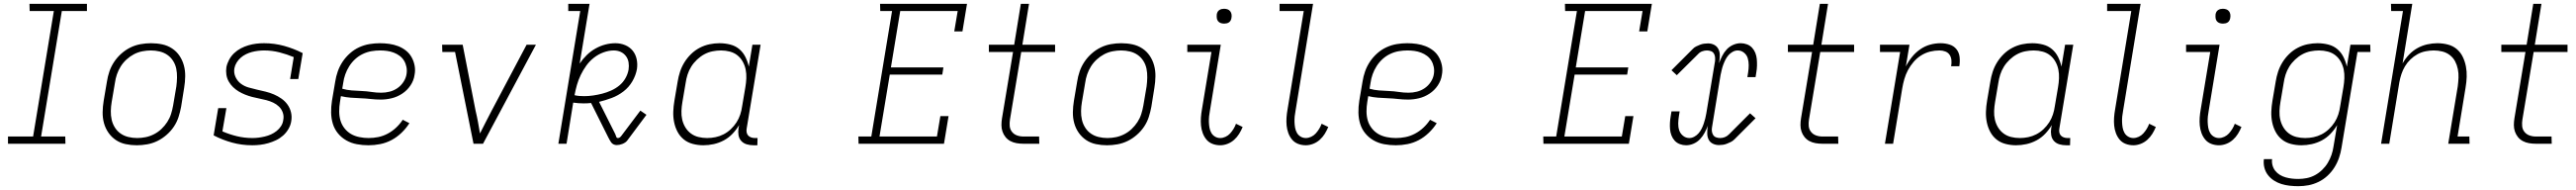

<svg xmlns="http://www.w3.org/2000/svg" viewBox="-20 -755 13540 998"><path d="M22 0V-38H154L263 -697H136L135 -735H437V-697H305L196 -38H323L324 0Z M699 8Q669 8 640.5 2Q612 -4 589 -19.5Q566 -35 550 -58Q534 -81 526.5 -108.5Q519 -136 519.5 -166Q520 -196 525 -226L542 -326Q546 -353 555 -379.5Q564 -406 580 -430Q596 -454 618 -473.5Q640 -493 665.5 -505.5Q691 -518 719 -523Q747 -528 774 -528Q804 -528 832.5 -522Q861 -516 884.5 -500.5Q908 -485 923.5 -462Q939 -439 946.5 -411.5Q954 -384 953.5 -354Q953 -324 948 -294L932 -194Q927 -167 918.5 -140.5Q910 -114 894 -90Q878 -66 855.5 -46.5Q833 -27 807.5 -14.5Q782 -2 754 3Q726 8 699 8ZM701 -30Q723 -30 745.5 -34.5Q768 -39 789.5 -50Q811 -61 828.5 -77.5Q846 -94 859 -114Q872 -134 879 -156Q886 -178 890 -201L907 -301Q910 -324 910.5 -348Q911 -372 906.5 -394Q902 -416 890 -435Q878 -454 860 -466.5Q842 -479 819.5 -484.5Q797 -490 773 -490Q751 -490 728 -485.5Q705 -481 684 -470Q663 -459 645 -442.5Q627 -426 614.5 -406Q602 -386 594.5 -364Q587 -342 584 -319L567 -219Q563 -196 562.5 -172Q562 -148 567 -126Q572 -104 584 -85Q596 -66 614 -53.5Q632 -41 654.5 -35.5Q677 -30 701 -30Z M1306 8Q1251 8 1200 -6Q1149 -20 1103 -44L1127 -187H1170L1149 -65Q1186 -49 1225.5 -39.5Q1265 -30 1307 -30Q1323 -30 1339 -32Q1355 -34 1372 -38Q1389 -42 1404.5 -49Q1420 -56 1434 -67Q1448 -78 1457.5 -93Q1467 -108 1469 -125Q1473 -145 1466.5 -163.5Q1460 -182 1446.5 -195Q1433 -208 1416 -216Q1399 -224 1380 -229Q1361 -234 1342.5 -237.5Q1324 -241 1305 -246Q1286 -251 1268.5 -258Q1251 -265 1235 -274.5Q1219 -284 1205.5 -297Q1192 -310 1182.5 -326.5Q1173 -343 1170 -362.5Q1167 -382 1170 -402Q1174 -422 1184.5 -441.5Q1195 -461 1211 -476Q1227 -491 1246 -501Q1265 -511 1285.5 -517Q1306 -523 1326.5 -525.5Q1347 -528 1368 -528Q1422 -528 1473 -514Q1524 -500 1571 -476L1548 -340H1505L1524 -455Q1488 -470 1449 -480Q1410 -490 1368 -490Q1353 -490 1336.5 -488Q1320 -486 1304.5 -482Q1289 -478 1273.5 -470.5Q1258 -463 1245.5 -452Q1233 -441 1224 -426.5Q1215 -412 1212 -396Q1208 -372 1218 -350.5Q1228 -329 1246 -315.5Q1264 -302 1286.5 -295.5Q1309 -289 1331.5 -284Q1354 -279 1376.5 -273.5Q1399 -268 1420 -259Q1441 -250 1459.5 -237Q1478 -224 1491 -206Q1504 -188 1509.5 -165.5Q1515 -143 1511 -119Q1508 -98 1496.5 -78Q1485 -58 1468 -43Q1451 -28 1431 -18.5Q1411 -9 1390 -3Q1369 3 1348 5.5Q1327 8 1306 8Z M1917 8Q1886 8 1856 2.5Q1826 -3 1800.5 -17.5Q1775 -32 1756.5 -54.5Q1738 -77 1729.5 -105Q1721 -133 1720.5 -164Q1720 -195 1725 -226L1742 -326Q1746 -353 1755.5 -380Q1765 -407 1781 -431Q1797 -455 1819.5 -475Q1842 -495 1868.5 -507Q1895 -519 1922.5 -523.5Q1950 -528 1977 -528Q2002 -528 2026.5 -524.5Q2051 -521 2073 -512.5Q2095 -504 2113.5 -489.5Q2132 -475 2143.5 -454.5Q2155 -434 2159.5 -410Q2164 -386 2159 -361Q2155 -332 2137.5 -306Q2120 -280 2094 -263Q2068 -246 2039 -239Q2010 -232 1982 -232Q1955 -232 1929 -235Q1903 -238 1876 -239Q1849 -240 1823 -242Q1797 -244 1772 -250L1767 -219Q1763 -195 1763 -170Q1763 -145 1769.5 -122.5Q1776 -100 1790.5 -81.5Q1805 -63 1824.5 -51.5Q1844 -40 1868.5 -35Q1893 -30 1917 -30Q1943 -30 1968 -35Q1993 -40 2017 -52.5Q2041 -65 2061.5 -84Q2082 -103 2097 -126L2132 -108Q2115 -81 2090.5 -57.5Q2066 -34 2037.5 -19Q2009 -4 1978 2Q1947 8 1917 8ZM1984 -268Q2006 -268 2028 -273.5Q2050 -279 2069 -292Q2088 -305 2101 -325Q2114 -345 2117 -366Q2120 -385 2116.5 -403Q2113 -421 2104 -436Q2095 -451 2081 -461.5Q2067 -472 2050 -478.5Q2033 -485 2015 -487.5Q1997 -490 1978 -490Q1955 -490 1932 -486Q1909 -482 1887 -471.5Q1865 -461 1847 -444.5Q1829 -428 1816 -407.5Q1803 -387 1795 -364.5Q1787 -342 1784 -319L1779 -289Q1803 -282 1829 -280Q1855 -278 1881 -277Q1907 -276 1932.5 -272Q1958 -268 1984 -268Z M2469 0 2372 -482H2305L2304 -520H2412L2480 -173Q2487 -144 2492.5 -114Q2498 -84 2503 -54Q2518 -84 2533.5 -114Q2549 -144 2564 -173L2748 -520H2797L2519 0Z M3222 7Q3213 7 3205.5 3.5Q3198 0 3193 -6.5Q3188 -13 3184.5 -20Q3181 -27 3177 -34L3087 -214Q3078 -213 3068 -212.5Q3058 -212 3048 -212Q3034 -212 3020.5 -213Q3007 -214 2993 -216L2958 0H2915L3030 -697H2967V-735H3079L3027 -421Q3043 -445 3064 -465.5Q3085 -486 3110 -500Q3135 -514 3161.5 -521Q3188 -528 3215 -528Q3242 -528 3266 -518Q3290 -508 3305.5 -489Q3321 -470 3326.5 -444.5Q3332 -419 3328 -392Q3322 -359 3304 -328Q3286 -297 3257.5 -275Q3229 -253 3195.5 -240.5Q3162 -228 3129 -220L3214 -51Q3217 -45 3219 -37.5Q3221 -30 3228 -30Q3233 -30 3237.5 -33Q3242 -36 3245 -40L3346 -174L3378 -152L3278 -18Q3273 -11 3266 -6.5Q3259 -2 3251.5 1Q3244 4 3236.5 5.5Q3229 7 3222 7ZM3051 -250Q3074 -250 3098 -253.5Q3122 -257 3145.5 -263Q3169 -269 3192.5 -279.5Q3216 -290 3235.5 -306Q3255 -322 3267.5 -344Q3280 -366 3284 -389Q3287 -409 3284 -427.5Q3281 -446 3270 -460.5Q3259 -475 3242.5 -482.5Q3226 -490 3206 -490Q3180 -490 3152.5 -480Q3125 -470 3102 -452Q3079 -434 3062 -410.5Q3045 -387 3032.5 -361Q3020 -335 3012.5 -308.5Q3005 -282 3000 -255Q3012 -252 3025 -251Q3038 -250 3051 -250Z M3677 8Q3649 8 3622 1Q3595 -6 3574.5 -22.5Q3554 -39 3541.5 -62.5Q3529 -86 3523.5 -113Q3518 -140 3519 -168.5Q3520 -197 3525 -226L3542 -326Q3546 -352 3554.5 -378Q3563 -404 3577.5 -427.5Q3592 -451 3612.5 -471Q3633 -491 3658 -504Q3683 -517 3709.5 -522.5Q3736 -528 3762 -528Q3791 -528 3818.5 -521Q3846 -514 3866 -497Q3886 -480 3898 -456Q3910 -432 3916 -405L3935 -520H3978L3905 -81Q3903 -71 3904.5 -61Q3906 -51 3912 -44Q3918 -37 3927.5 -33.5Q3937 -30 3948 -30H3962L3961 8H3941Q3922 8 3905 3Q3888 -2 3876.5 -14.5Q3865 -27 3862 -45Q3859 -63 3862 -81L3865 -98Q3851 -74 3830.5 -52.5Q3810 -31 3784.5 -17.5Q3759 -4 3731.5 2Q3704 8 3677 8ZM3697 -30Q3719 -30 3741 -34.5Q3763 -39 3783.5 -49.5Q3804 -60 3821.5 -76.5Q3839 -93 3851.5 -112.5Q3864 -132 3871 -153.5Q3878 -175 3881 -197L3898 -297Q3902 -320 3903 -344Q3904 -368 3899.5 -390Q3895 -412 3884 -431.5Q3873 -451 3856 -464.5Q3839 -478 3816.5 -484Q3794 -490 3770 -490Q3748 -490 3725.5 -485.5Q3703 -481 3682.5 -470Q3662 -459 3644 -442Q3626 -425 3613.5 -405Q3601 -385 3594 -363Q3587 -341 3584 -319L3567 -219Q3563 -196 3562 -172.5Q3561 -149 3566 -127Q3571 -105 3582.5 -86Q3594 -67 3611.5 -54Q3629 -41 3651 -35.5Q3673 -30 3697 -30Z M4493 0 4492 -38H4560L4669 -697H4607L4606 -735H5063L5039 -590H4996L5014 -697H4712L4663 -401H4939L4933 -363H4657L4603 -38H4905L4923 -145H4966L4942 0Z M5359 0Q5341 0 5323.5 -3Q5306 -6 5291 -14Q5276 -22 5265.5 -35Q5255 -48 5249.5 -64Q5244 -80 5244 -98Q5244 -116 5247 -134L5305 -482H5178V-520H5311L5346 -735H5389L5354 -520H5526V-482H5348L5289 -128Q5286 -110 5287.5 -93Q5289 -76 5299 -63Q5309 -50 5325 -44Q5341 -38 5359 -38H5442L5443 0Z M5799 8Q5769 8 5740.5 2Q5712 -4 5689 -19.5Q5666 -35 5650 -58Q5634 -81 5626.5 -108.5Q5619 -136 5619.5 -166Q5620 -196 5625 -226L5642 -326Q5646 -353 5655 -379.5Q5664 -406 5680 -430Q5696 -454 5718 -473.5Q5740 -493 5765.5 -505.5Q5791 -518 5819 -523Q5847 -528 5874 -528Q5904 -528 5932.5 -522Q5961 -516 5984.5 -500.5Q6008 -485 6023.5 -462Q6039 -439 6046.5 -411.5Q6054 -384 6053.5 -354Q6053 -324 6048 -294L6032 -194Q6027 -167 6018.5 -140.5Q6010 -114 5994 -90Q5978 -66 5955.5 -46.5Q5933 -27 5907.5 -14.5Q5882 -2 5854 3Q5826 8 5799 8ZM5801 -30Q5823 -30 5845.5 -34.5Q5868 -39 5889.5 -50Q5911 -61 5928.5 -77.5Q5946 -94 5959 -114Q5972 -134 5979 -156Q5986 -178 5990 -201L6007 -301Q6010 -324 6010.5 -348Q6011 -372 6006.5 -394Q6002 -416 5990 -435Q5978 -454 5960 -466.5Q5942 -479 5919.5 -484.5Q5897 -490 5873 -490Q5851 -490 5828 -485.5Q5805 -481 5784 -470Q5763 -459 5745 -442.5Q5727 -426 5714.5 -406Q5702 -386 5694.5 -364Q5687 -342 5684 -319L5667 -219Q5663 -196 5662.5 -172Q5662 -148 5667 -126Q5672 -104 5684 -85Q5696 -66 5714 -53.5Q5732 -41 5754.5 -35.5Q5777 -30 5801 -30Z M6394 8Q6372 8 6353 0.5Q6334 -7 6321.5 -22Q6309 -37 6302 -56Q6295 -75 6293 -95.5Q6291 -116 6292.5 -137.5Q6294 -159 6298 -181L6348 -482H6221V-520H6397L6340 -174Q6337 -159 6335.5 -144Q6334 -129 6334.5 -114Q6335 -99 6337.5 -84.5Q6340 -70 6347 -57.5Q6354 -45 6366.5 -37.5Q6379 -30 6394 -30Q6408 -30 6422 -36.5Q6436 -43 6446 -54Q6456 -65 6464 -78Q6472 -91 6477 -105L6512 -88Q6504 -69 6493.5 -52Q6483 -35 6467.5 -21Q6452 -7 6432.5 0.5Q6413 8 6394 8ZM6415 -631Q6405 -631 6396.5 -634Q6388 -637 6382.5 -644Q6377 -651 6376 -660.5Q6375 -670 6376 -680Q6377 -686 6380 -692Q6383 -698 6389 -702Q6395 -706 6401.5 -707.5Q6408 -709 6414 -709Q6424 -709 6432.5 -706Q6441 -703 6446.5 -696Q6452 -689 6453.5 -679.5Q6455 -670 6453 -660Q6452 -654 6449 -648Q6446 -642 6440.5 -638Q6435 -634 6428 -632.5Q6421 -631 6415 -631Z M6844 8Q6822 8 6803 0.5Q6784 -7 6771.5 -22Q6759 -37 6752 -56Q6745 -75 6743 -95.5Q6741 -116 6742.5 -137.5Q6744 -159 6748 -181L6833 -697H6706V-735H6882L6790 -174Q6787 -159 6785.5 -144Q6784 -129 6784.5 -114Q6785 -99 6787.5 -84.5Q6790 -70 6797 -57.5Q6804 -45 6816.5 -37.5Q6829 -30 6844 -30Q6858 -30 6872 -36.5Q6886 -43 6896 -54Q6906 -65 6914 -78Q6922 -91 6927 -105L6962 -88Q6954 -69 6943.5 -52Q6933 -35 6917.5 -21Q6902 -7 6882.5 0.5Q6863 8 6844 8Z M7317 8Q7286 8 7256 2.5Q7226 -3 7200.5 -17.5Q7175 -32 7156.5 -54.5Q7138 -77 7129.5 -105Q7121 -133 7120.5 -164Q7120 -195 7125 -226L7142 -326Q7146 -353 7155.5 -380Q7165 -407 7181 -431Q7197 -455 7219.5 -475Q7242 -495 7268.5 -507Q7295 -519 7322.5 -523.5Q7350 -528 7377 -528Q7402 -528 7426.5 -524.5Q7451 -521 7473 -512.5Q7495 -504 7513.5 -489.5Q7532 -475 7543.5 -454.5Q7555 -434 7559.5 -410Q7564 -386 7559 -361Q7555 -332 7537.5 -306Q7520 -280 7494 -263Q7468 -246 7439 -239Q7410 -232 7382 -232Q7355 -232 7329 -235Q7303 -238 7276 -239Q7249 -240 7223 -242Q7197 -244 7172 -250L7167 -219Q7163 -195 7163 -170Q7163 -145 7169.5 -122.5Q7176 -100 7190.5 -81.5Q7205 -63 7224.5 -51.5Q7244 -40 7268.5 -35Q7293 -30 7317 -30Q7343 -30 7368 -35Q7393 -40 7417 -52.5Q7441 -65 7461.5 -84Q7482 -103 7497 -126L7532 -108Q7515 -81 7490.5 -57.5Q7466 -34 7437.5 -19Q7409 -4 7378 2Q7347 8 7317 8ZM7384 -268Q7406 -268 7428 -273.5Q7450 -279 7469 -292Q7488 -305 7501 -325Q7514 -345 7517 -366Q7520 -385 7516.5 -403Q7513 -421 7504 -436Q7495 -451 7481 -461.5Q7467 -472 7450 -478.5Q7433 -485 7415 -487.5Q7397 -490 7378 -490Q7355 -490 7332 -486Q7309 -482 7287 -471.5Q7265 -461 7247 -444.5Q7229 -428 7216 -407.5Q7203 -387 7195 -364.5Q7187 -342 7184 -319L7179 -289Q7203 -282 7229 -280Q7255 -278 7281 -277Q7307 -276 7332.5 -272Q7358 -268 7384 -268Z M8093 0 8092 -38H8160L8269 -697H8207L8206 -735H8663L8639 -590H8596L8614 -697H8312L8263 -401H8539L8533 -363H8257L8203 -38H8505L8523 -145H8566L8542 0Z M8843 8Q8826 8 8810 2Q8794 -4 8783 -16Q8772 -28 8766 -43.5Q8760 -59 8758.5 -76Q8757 -93 8758 -110.5Q8759 -128 8762 -145L8766 -170H8809L8805 -145Q8802 -126 8801.5 -107Q8801 -88 8806.5 -71Q8812 -54 8826.5 -42Q8841 -30 8860 -30Q8873 -30 8886 -37Q8899 -44 8908.5 -55Q8918 -66 8924.5 -79Q8931 -92 8935.5 -105.5Q8940 -119 8943.5 -132.5Q8947 -146 8949 -159L8995 -434Q8996 -445 8995 -455.5Q8994 -466 8988.5 -474.5Q8983 -483 8973 -486.5Q8963 -490 8952 -490Q8940 -490 8927.5 -485.5Q8915 -481 8906 -471L8794 -360L8766 -386L8877 -497Q8885 -506 8895.5 -511Q8906 -516 8916 -520Q8926 -524 8937 -525.5Q8948 -527 8958 -527Q8976 -527 8990.5 -519.5Q9005 -512 9012.5 -497.5Q9020 -483 9020 -465.5Q9020 -448 9017 -431L9016 -423Q9023 -442 9032.5 -461Q9042 -480 9056.5 -495.5Q9071 -511 9090.5 -519.5Q9110 -528 9130 -528Q9147 -528 9163 -522Q9179 -516 9190 -504Q9201 -492 9207 -476.5Q9213 -461 9214.5 -444Q9216 -427 9215.5 -409.5Q9215 -392 9212 -375L9208 -350H9165L9169 -375Q9172 -394 9172 -413Q9172 -432 9167 -449Q9162 -466 9147.5 -478Q9133 -490 9114 -490Q9101 -490 9088 -483Q9075 -476 9065.5 -465Q9056 -454 9049.5 -441Q9043 -428 9038 -414.5Q9033 -401 9030 -387.5Q9027 -374 9024 -361L8979 -86Q8977 -75 8978.5 -64.5Q8980 -54 8985.5 -45.5Q8991 -37 9001 -33.5Q9011 -30 9022 -30Q9034 -30 9046 -34.5Q9058 -39 9068 -49L9179 -160L9208 -134L9097 -23Q9088 -14 9077.5 -9Q9067 -4 9057 0Q9047 4 9036.5 5.5Q9026 7 9016 7Q8998 7 8983 -0.5Q8968 -8 8961 -22.5Q8954 -37 8954 -54.5Q8954 -72 8956 -89L8958 -97Q8951 -78 8941 -59Q8931 -40 8916.5 -24.5Q8902 -9 8882.5 -0.5Q8863 8 8843 8Z M9559 0Q9541 0 9523.5 -3Q9506 -6 9491 -14Q9476 -22 9465.5 -35Q9455 -48 9449.5 -64Q9444 -80 9444 -98Q9444 -116 9447 -134L9505 -482H9378V-520H9511L9546 -735H9589L9554 -520H9726V-482H9548L9489 -128Q9486 -110 9487.5 -93Q9489 -76 9499 -63Q9509 -50 9525 -44Q9541 -38 9559 -38H9642L9643 0Z M9888 0 9968 -482H9862V-520H10017L9998 -406Q10011 -432 10030 -455.5Q10049 -479 10073.5 -496Q10098 -513 10125.5 -520.5Q10153 -528 10181 -528Q10205 -528 10227.5 -521Q10250 -514 10264 -496.5Q10278 -479 10280.5 -455Q10283 -431 10279 -407H10236Q10239 -423 10237.5 -439Q10236 -455 10228 -467Q10220 -479 10205.5 -484.5Q10191 -490 10175 -490Q10150 -490 10125.5 -484Q10101 -478 10078.5 -464Q10056 -450 10038.5 -429.5Q10021 -409 10009 -386.5Q9997 -364 9990 -339.5Q9983 -315 9979 -291L9931 0Z M10577 8Q10549 8 10522 1Q10495 -6 10474.5 -22.5Q10454 -39 10441.5 -62.5Q10429 -86 10423.5 -113Q10418 -140 10419 -168.5Q10420 -197 10425 -226L10442 -326Q10446 -352 10454.5 -378Q10463 -404 10477.5 -427.5Q10492 -451 10512.5 -471Q10533 -491 10558 -504Q10583 -517 10609.5 -522.5Q10636 -528 10662 -528Q10691 -528 10718.5 -521Q10746 -514 10766 -497Q10786 -480 10798 -456Q10810 -432 10816 -405L10835 -520H10878L10805 -81Q10803 -71 10804.5 -61Q10806 -51 10812 -44Q10818 -37 10827.5 -33.5Q10837 -30 10848 -30H10862L10861 8H10841Q10822 8 10805 3Q10788 -2 10776.5 -14.5Q10765 -27 10762 -45Q10759 -63 10762 -81L10765 -98Q10751 -74 10730.5 -52.5Q10710 -31 10684.5 -17.5Q10659 -4 10631.5 2Q10604 8 10577 8ZM10597 -30Q10619 -30 10641 -34.5Q10663 -39 10683.5 -49.5Q10704 -60 10721.5 -76.5Q10739 -93 10751.5 -112.5Q10764 -132 10771 -153.5Q10778 -175 10781 -197L10798 -297Q10802 -320 10803 -344Q10804 -368 10799.5 -390Q10795 -412 10784 -431.5Q10773 -451 10756 -464.5Q10739 -478 10716.5 -484Q10694 -490 10670 -490Q10648 -490 10625.5 -485.5Q10603 -481 10582.5 -470Q10562 -459 10544 -442Q10526 -425 10513.5 -405Q10501 -385 10494 -363Q10487 -341 10484 -319L10467 -219Q10463 -196 10462 -172.5Q10461 -149 10466 -127Q10471 -105 10482.5 -86Q10494 -67 10511.5 -54Q10529 -41 10551 -35.5Q10573 -30 10597 -30Z M11194 8Q11172 8 11153 0.5Q11134 -7 11121.5 -22Q11109 -37 11102 -56Q11095 -75 11093 -95.5Q11091 -116 11092.5 -137.5Q11094 -159 11098 -181L11183 -697H11056V-735H11232L11140 -174Q11137 -159 11135.5 -144Q11134 -129 11134.5 -114Q11135 -99 11137.5 -84.5Q11140 -70 11147 -57.5Q11154 -45 11166.5 -37.5Q11179 -30 11194 -30Q11208 -30 11222 -36.5Q11236 -43 11246 -54Q11256 -65 11264 -78Q11272 -91 11277 -105L11312 -88Q11304 -69 11293.5 -52Q11283 -35 11267.5 -21Q11252 -7 11232.5 0.5Q11213 8 11194 8Z M11644 8Q11622 8 11603 0.5Q11584 -7 11571.5 -22Q11559 -37 11552 -56Q11545 -75 11543 -95.5Q11541 -116 11542.5 -137.5Q11544 -159 11548 -181L11598 -482H11471V-520H11647L11590 -174Q11587 -159 11585.5 -144Q11584 -129 11584.5 -114Q11585 -99 11587.5 -84.5Q11590 -70 11597 -57.5Q11604 -45 11616.5 -37.5Q11629 -30 11644 -30Q11658 -30 11672 -36.5Q11686 -43 11696 -54Q11706 -65 11714 -78Q11722 -91 11727 -105L11762 -88Q11754 -69 11743.5 -52Q11733 -35 11717.5 -21Q11702 -7 11682.5 0.5Q11663 8 11644 8ZM11665 -631Q11655 -631 11646.5 -634Q11638 -637 11632.5 -644Q11627 -651 11626 -660.5Q11625 -670 11626 -680Q11627 -686 11630 -692Q11633 -698 11639 -702Q11645 -706 11651.5 -707.5Q11658 -709 11664 -709Q11674 -709 11682.5 -706Q11691 -703 11696.5 -696Q11702 -689 11703.5 -679.5Q11705 -670 11703 -660Q11702 -654 11699 -648Q11696 -642 11690.5 -638Q11685 -634 11678 -632.5Q11671 -631 11665 -631Z M12061 223Q12038 223 12015.5 220.5Q11993 218 11972 211.5Q11951 205 11932.5 193Q11914 181 11901 164Q11888 147 11882.5 125.5Q11877 104 11880 81H11923Q11921 98 11925.5 114Q11930 130 11940 142.5Q11950 155 11964 163.5Q11978 172 11994 176.5Q12010 181 12026.5 183Q12043 185 12061 185Q12083 185 12105.5 180.5Q12128 176 12148.5 165Q12169 154 12186.5 137Q12204 120 12216 100Q12228 80 12235.5 58Q12243 36 12246 14L12265 -98Q12251 -74 12230.5 -52.5Q12210 -31 12184.5 -17.5Q12159 -4 12131.5 2Q12104 8 12077 8Q12049 8 12022 1Q11995 -6 11974.5 -22.5Q11954 -39 11941.5 -62.5Q11929 -86 11923.5 -113Q11918 -140 11919 -168.5Q11920 -197 11925 -226L11942 -326Q11946 -352 11954.5 -378Q11963 -404 11977.5 -427.5Q11992 -451 12012.5 -471Q12033 -491 12058 -504Q12083 -517 12109.5 -522.5Q12136 -528 12162 -528Q12191 -528 12218.5 -521Q12246 -514 12266 -497Q12286 -480 12298 -456Q12310 -432 12316 -405L12335 -520H12439L12440 -482H12372L12288 21Q12284 47 12275 73.5Q12266 100 12251 124Q12236 148 12214.5 168Q12193 188 12167 200.5Q12141 213 12114.5 218Q12088 223 12061 223ZM12097 -30Q12119 -30 12141 -34.5Q12163 -39 12183.5 -49.5Q12204 -60 12221.5 -76.5Q12239 -93 12251.5 -112.5Q12264 -132 12271 -153.5Q12278 -175 12281 -197L12298 -297Q12302 -320 12303 -344Q12304 -368 12299.5 -390Q12295 -412 12284 -431.5Q12273 -451 12256 -464.5Q12239 -478 12216.5 -484Q12194 -490 12170 -490Q12148 -490 12125.5 -485.5Q12103 -481 12082.5 -470Q12062 -459 12044 -442Q12026 -425 12013.5 -405Q12001 -385 11994 -363Q11987 -341 11984 -319L11967 -219Q11963 -196 11962 -172.5Q11961 -149 11966 -127Q11971 -105 11982.5 -86Q11994 -67 12011.5 -54Q12029 -41 12051 -35.5Q12073 -30 12097 -30Z M12496 0 12611 -697H12549L12548 -735H12660L12609 -422Q12623 -447 12643 -468Q12663 -489 12687.5 -502.5Q12712 -516 12739 -522Q12766 -528 12792 -528Q12820 -528 12847 -521Q12874 -514 12894 -497Q12914 -480 12925.5 -456Q12937 -432 12942 -405.5Q12947 -379 12946 -351Q12945 -323 12940 -294L12898 -38H12960L12961 0H12849L12899 -301Q12902 -324 12903 -347Q12904 -370 12899.5 -392Q12895 -414 12885 -433Q12875 -452 12857.5 -465.5Q12840 -479 12818 -484.5Q12796 -490 12773 -490Q12752 -490 12729.5 -485.5Q12707 -481 12687 -470Q12667 -459 12650 -442.5Q12633 -426 12621.5 -406.5Q12610 -387 12603 -366Q12596 -345 12592 -323L12539 0Z M13309 0Q13291 0 13273.5 -3Q13256 -6 13241 -14Q13226 -22 13215.5 -35Q13205 -48 13199.5 -64Q13194 -80 13194 -98Q13194 -116 13197 -134L13255 -482H13128V-520H13261L13296 -735H13339L13304 -520H13476V-482H13298L13239 -128Q13236 -110 13237.5 -93Q13239 -76 13249 -63Q13259 -50 13275 -44Q13291 -38 13309 -38H13392L13393 0Z"/></svg>

Font: Iosevka Etoile Extralight
Style: Italic
Weight: 200
Italic angle: -9°
Designer: Belleve Invis
Foundry: Belleve Invis
Version: Version 22.1.2; ttfautohint (v1.8.4)